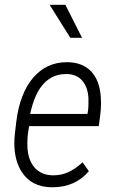

<svg xmlns="http://www.w3.org/2000/svg" viewBox="-20 -770 475 799"><path d="M322.8 -433.6Q300.3 -460.4 260.3 -461.9Q257.3 -461.9 254.4 -461.9Q200.2 -461.9 162.6 -422.9Q124 -381.8 105.5 -295.9H343.8L346.2 -308.6Q348.6 -326.2 348.1 -344.7Q348.1 -352.5 348.1 -360.8Q345.7 -406.7 322.8 -433.6ZM349.1 -56.6Q292 9.3 198.7 9.3Q196.3 9.3 193.4 9.3Q110.8 7.8 70.8 -54.2Q39.6 -102.1 39.6 -174.3Q39.6 -195.3 42.5 -218.3L47.9 -264.6Q62.5 -382.3 119.1 -447.8Q174.3 -511.2 257.8 -511.2Q260.7 -511.2 263.7 -511.2Q325.7 -509.3 360.8 -471.2Q395 -433.1 399.4 -366.7Q400.4 -353.5 400.4 -340.8Q400.4 -314.9 397 -290L391.1 -246.1V-245.1H389.6H101.1L96.7 -217.3Q93.8 -196.8 93.8 -176.3Q93.8 -167 94.2 -157.2Q96.7 -104.5 123.5 -73.2Q150.4 -42 197.8 -40.5Q200.2 -40.5 202.1 -40.5Q237.3 -40.5 265.6 -54.2Q295.9 -68.8 322.8 -93.8L323.7 -94.7L324.7 -93.3L349.1 -58.6L349.6 -57.6ZM321.3 -612.8H272.5L186.5 -750H252Z"/></svg>

Font: MAUL Condensed Light Italic
Style: Light Italic
Weight: 300
Italic angle: -12°
Designer: MAUL
Version: Version 1.0; 2020; ttfautohint (v1.8.3)